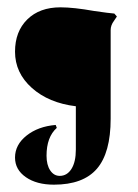

<svg xmlns="http://www.w3.org/2000/svg" viewBox="-20 -438 376 524"><path d="M143 42Q163 42 175 23Q187 4 187 -30V-148Q113 -157 67 -198Q21 -239 21 -297Q21 -352 54.5 -385Q88 -418 145 -418Q181 -418 237 -408Q278 -402 292 -401L299 -393L291 -381Q282 -369 282 -356V-114Q282 -21 244.5 22.5Q207 66 127 66Q80 66 50.5 45.5Q21 25 21 -8Q21 -43 52.5 -68Q84 -93 132 -97L135 -89Q107 -64 107 -13Q107 12 117 27Q127 42 143 42Z"/></svg>

Font: Katibeh
Style: Regular
Weight: 400
Designer: Arabic design by Kourosh Beigpour, Latin design by Eduardo Tunni, engineering by Lasse Fister
Version: Version 1.000